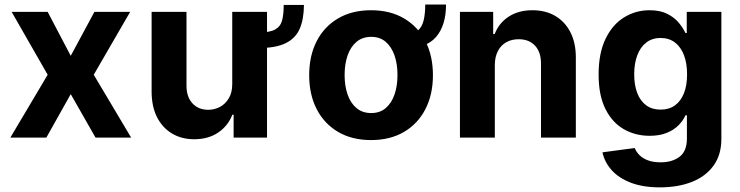

<svg xmlns="http://www.w3.org/2000/svg" viewBox="-20 -597 3210 833"><path d="M186.8 -545.5 286.9 -354.8 389.6 -545.5H544.7L386.7 -272.7L549 0H394.5L286.9 -188.6L181.1 0H24.9L186.8 -272.7L30.5 -545.5Z M1210.9 -575.6H1298.7Q1298.3 -513.8 1280.2 -472.1Q1262.1 -430.4 1218.9 -409.4Q1175.8 -388.5 1101.2 -388.5V-456Q1150.6 -456 1173.8 -469.1Q1197.1 -482.2 1204 -508.7Q1210.9 -535.2 1210.9 -575.6ZM987.6 -232.2V-545.5H1138.5V0H993.6V-99.1H987.9Q969.5 -51.1 926.7 -22Q883.9 7.1 822.4 7.1Q767.8 7.1 726.2 -17.8Q684.7 -42.6 661.4 -88.4Q638.1 -134.2 637.8 -198.2V-545.5H789.1V-225.1Q789.1 -176.8 814.8 -148.8Q840.6 -120.7 883.5 -120.7Q910.9 -120.7 934.5 -133.3Q958.1 -146 972.8 -170.8Q987.6 -195.7 987.6 -232.2Z M1824.9 -577.4H1915.1Q1915.1 -487.2 1872.2 -437Q1829.2 -386.7 1734 -386.7V-447.1Q1771.7 -447.1 1791.2 -462.9Q1810.7 -478.7 1817.8 -507.8Q1824.9 -536.9 1824.9 -577.4ZM1589.8 10.7Q1507.1 10.7 1446.9 -24.7Q1386.7 -60 1354 -123.4Q1321.4 -186.8 1321.4 -270.6Q1321.4 -355.1 1354 -418.5Q1386.7 -481.9 1446.9 -517.2Q1507.1 -552.6 1589.8 -552.6Q1672.6 -552.6 1732.8 -517.2Q1793 -481.9 1825.6 -418.5Q1858.3 -355.1 1858.3 -270.6Q1858.3 -186.8 1825.6 -123.4Q1793 -60 1732.8 -24.7Q1672.6 10.7 1589.8 10.7ZM1590.6 -106.5Q1628.2 -106.5 1653.4 -128Q1678.6 -149.5 1691.6 -186.8Q1704.5 -224.1 1704.5 -271.7Q1704.5 -319.2 1691.6 -356.5Q1678.6 -393.8 1653.4 -415.5Q1628.2 -437.1 1590.6 -437.1Q1552.6 -437.1 1526.8 -415.5Q1501.1 -393.8 1488.1 -356.5Q1475.1 -319.2 1475.1 -271.7Q1475.1 -224.1 1488.1 -186.8Q1501.1 -149.5 1526.8 -128Q1552.6 -106.5 1590.6 -106.5Z M2126.8 -315.3V0H1975.5V-545.5H2119.7V-449.2H2126.1Q2144.2 -496.8 2186.8 -524.7Q2229.4 -552.6 2290.1 -552.6Q2346.9 -552.6 2389.2 -527.7Q2431.5 -502.8 2454.9 -456.9Q2478.3 -410.9 2478.3 -347.3V0H2327.1V-320.3Q2327.4 -370.4 2301.5 -398.6Q2275.6 -426.8 2230.1 -426.8Q2199.6 -426.8 2176.3 -413.7Q2153.1 -400.6 2140.1 -375.5Q2127.1 -350.5 2126.8 -315.3Z M2843 215.9Q2769.5 215.9 2717.2 195.8Q2664.8 175.8 2633.9 141.3Q2603 106.9 2593.8 63.9L2733.7 45.1Q2740.1 61.4 2753.9 75.6Q2767.8 89.8 2790.7 98.5Q2813.6 107.2 2846.6 107.2Q2896 107.2 2928.1 83.3Q2960.2 59.3 2960.2 3.2V-96.6H2953.8Q2943.9 -73.9 2924 -53.6Q2904.1 -33.4 2872.9 -20.6Q2841.6 -7.8 2798.3 -7.8Q2736.9 -7.8 2686.6 -36.4Q2636.4 -65 2606.7 -124.1Q2577.1 -183.2 2577.1 -273.8Q2577.1 -366.5 2607.2 -428.6Q2637.4 -490.8 2687.7 -521.7Q2737.9 -552.6 2797.9 -552.6Q2843.8 -552.6 2874.6 -537.1Q2905.5 -521.7 2924.5 -498.8Q2943.5 -475.9 2953.8 -453.8H2959.5V-545.5H3109.7V5.3Q3109.7 74.9 3075.6 121.8Q3041.5 168.7 2981.4 192.3Q2921.2 215.9 2843 215.9ZM2846.2 -121.4Q2882.8 -121.4 2908.2 -139.7Q2933.6 -158 2947.3 -192.3Q2960.9 -226.6 2960.9 -274.5Q2960.9 -322.4 2947.4 -357.8Q2933.9 -393.1 2908.4 -412.6Q2882.8 -432.2 2846.2 -432.2Q2808.9 -432.2 2783.4 -412.1Q2757.8 -392 2744.7 -356.5Q2731.5 -321 2731.5 -274.5Q2731.5 -227.3 2744.9 -193Q2758.2 -158.7 2783.6 -140.1Q2808.9 -121.4 2846.2 -121.4Z"/></svg>

Font: InterMG
Style: Bold
Weight: 700
Designer: Rasmus Andersson
Foundry: rsms
Version: Version 3.019;December 26, 2023;FontCreator 15.0.0.2955 64-b